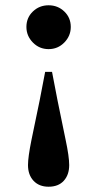

<svg xmlns="http://www.w3.org/2000/svg" viewBox="-20 -508 368 727"><path d="M164 -322Q129 -322 104.5 -347Q80 -372 80 -406Q80 -441 104.5 -464.5Q129 -488 164 -488Q199 -488 223.5 -464.5Q248 -441 248 -406Q248 -372 223.5 -347Q199 -322 164 -322ZM164 199Q128 199 107 176.5Q86 154 86 117Q86 87 99 22.5Q112 -42 130 -127L151 -236H177L198 -127Q215 -42 228.5 21.5Q242 85 242 117Q242 154 221.5 176.5Q201 199 164 199Z"/></svg>

Font: DeepMind Serif Text
Style: Regular
Weight: 400
Designer: Frank Grießhammer / Modifications: Colophon Foundry
Foundry: Colophon Foundry
Version: Version 5.003; ttfautohint (v1.8.2)